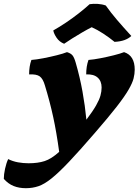

<svg xmlns="http://www.w3.org/2000/svg" viewBox="-147 -741 732 1009"><path d="M205 -467Q225 -461 234 -450Q243 -439 251 -411Q273 -335 286.5 -260Q300 -185 307 -112Q341 -157 358 -187Q375 -217 381 -239Q387 -261 387 -281Q387 -315 366 -333.5Q345 -352 306 -350Q306 -393 318 -426Q345 -428 381 -435Q417 -442 451 -450.5Q485 -459 505 -467Q561 -449 561 -375Q561 -353 555 -329Q549 -305 528.5 -269.5Q508 -234 466 -180Q424 -126 352 -43Q271 51 216.5 108.5Q162 166 124 196.5Q86 227 55 237.5Q24 248 -11 248Q-47 248 -75.5 236.5Q-104 225 -127 199Q-127 176 -120.5 146Q-114 116 -104 95Q-80 107 -52.5 112Q-25 117 3 117Q52 117 87.5 105.5Q123 94 164 57Q150 -46 132.5 -126.5Q115 -207 89 -292Q79 -327 62 -339.5Q45 -352 6 -350Q6 -393 18 -426Q45 -428 81 -435Q117 -442 151 -450.5Q185 -459 205 -467ZM190 -511Q165 -521 150.5 -542.5Q136 -564 133 -581Q165 -599 200 -622.5Q235 -646 267.5 -671.5Q300 -697 324 -719Q344 -722 367 -720.5Q390 -719 409 -712Q435 -675 467.5 -637Q500 -599 543 -552Q514 -524 455 -521Q427 -544 395.5 -564.5Q364 -585 335 -598Q313 -587 285.5 -571Q258 -555 232.5 -539Q207 -523 190 -511Z"/></svg>

Font: Vollkorn Black
Style: Italic
Weight: 900
Italic angle: -11°
Designer: Friedrich Althausen
Foundry: Friedrich Althausen
Version: Version 5.000; ttfautohint (v1.8.3)